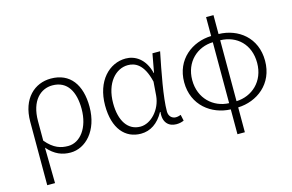

<svg xmlns="http://www.w3.org/2000/svg" viewBox="-106 -945 2137 1403"><g transform="rotate(-15 962.0 -244.0)"><path d="M95 199H154C153 97 152 32 150 -70C204 -8 260 13 323 13C435 13 542 -93 542 -275C542 -441 467 -547 321 -547C199 -547 95 -457 95 -281ZM318 -38C264 -38 210 -52 151 -123V-271C151 -426 231 -496 319 -496C434 -496 482 -403 482 -275C482 -132 409 -38 318 -38Z M855 13C927 13 987 -27 1029 -104H1033C1023 -26 1065 13 1123 13C1149 13 1167 7 1180 1L1170 -45C1159 -41 1145 -37 1132 -37C1103 -37 1079 -59 1079 -95C1079 -201 1115 -385 1145 -533H1087L1061 -391H1059C1031 -505 956 -547 887 -547C764 -547 654 -440 654 -254C654 -78 737 13 855 13ZM865 -38C770 -38 715 -121 715 -254C715 -410 800 -496 890 -496C942 -496 1008 -472 1041 -331L1033 -226C1024 -124 945 -38 865 -38Z M1590 -497C1715 -494 1808 -408 1808 -268C1808 -127 1707 -40 1590 -36ZM1534 -36C1417 -40 1317 -128 1317 -268C1317 -407 1417 -494 1534 -497ZM1590 -687H1534V-544C1391 -540 1256 -442 1256 -268C1256 -93 1391 6 1534 11V199H1590V11C1733 6 1868 -92 1868 -268C1868 -443 1738 -541 1590 -544Z"/></g></svg>

Font: Noto Sans CJK JP Light
Style: Regular
Weight: 300
Designer: Ryoko NISHIZUKA (kana & ideographs); Paul D. Hunt (Latin, Greek & Cyrillic); Wenlong ZHANG (bopomofo); Sandoll Communica
Foundry: Adobe Systems Incorporated
Version: Version 1.004;PS 1.004;hotconv 1.0.82;makeotf.lib2.5.63406